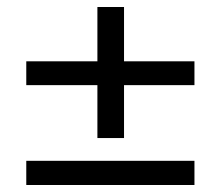

<svg xmlns="http://www.w3.org/2000/svg" viewBox="-20 -549 630 548"><path d="M334 -306V-155H258V-306H55V-374H258V-529H334V-374H535V-306ZM55 -90H535V-21H55Z"/></svg>

Font: Mach Light
Style: Regular
Weight: 300
Version: Version 1.002